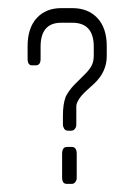

<svg xmlns="http://www.w3.org/2000/svg" viewBox="-20 -453 337 473"><path d="M212 -247 189 -226Q184 -221 181 -217.5Q178 -214 176 -211Q168 -199 168 -191.5Q168 -184 168 -171V-146Q168 -140 164.5 -135.5Q161 -131 155 -131H148Q141 -131 138 -136Q135 -141 135 -146V-168Q135 -197 142 -215Q150 -231 164 -245Q178 -259 190 -271Q202 -283 206.5 -293Q211 -303 211 -316V-338Q211 -397 158 -397H131Q80 -397 80 -338V-308Q80 -292 68 -292H59Q48 -292 48 -308V-339Q48 -384 70.5 -408.5Q93 -433 131 -433H158Q197 -433 220 -408.5Q243 -384 243 -339V-315Q243 -276 212 -247ZM157 0H145Q138 0 135.5 -4.5Q133 -9 133 -14V-74Q133 -91 145 -91H157Q169 -91 169 -74V-14Q169 -9 165.5 -4.5Q162 0 157 0Z"/></svg>

Font: Chathura
Style: Regular
Weight: 400
Designer: Appaji Ambarisha Darbha
Foundry: Aditya Fonts
Version: Version 1.001 2016